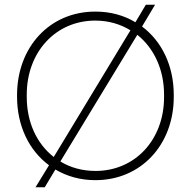

<svg xmlns="http://www.w3.org/2000/svg" viewBox="-20 -755 806 811"><path d="M130 36H169L214 -39C263 -10 320 6 383 6C575 6 714 -143 714 -346V-354C714 -478 663 -581 580 -643L635 -735H596L552 -661C504 -690 447 -706 384 -706H382C190 -706 52 -556 52 -353V-347C52 -223 103 -119 187 -57ZM93 -345V-355C93 -536 216 -668 382 -668H383C438 -668 489 -653 531 -627L207 -92C136 -147 93 -238 93 -345ZM560 -608C630 -552 673 -462 673 -355V-345C673 -164 550 -33 384 -33H383C328 -33 277 -47 235 -73Z"/></svg>

Font: Fixel Display ExtraLight
Style: Regular
Weight: 200
Designer: AlfaBravo + MacPaw
Foundry: Kyrylo Tkachov, Marchela Mozhyna, Serhii Makarenko, Maria Weinstein, Zakhar Kryvoshyya
Version: Version 1.211